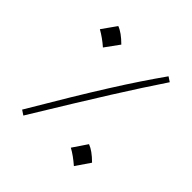

<svg xmlns="http://www.w3.org/2000/svg" viewBox="-185 -913 1094 1094"><g transform="rotate(45 362.0 -366.5)"><path d="M119.6 -13.7Q200.7 -151.4 264.9 -257.6Q329.1 -363.8 382.3 -448.2Q435.5 -532.7 482.4 -602.8Q529.3 -672.9 575.2 -737.8L604 -718.8Q560.5 -653.8 515.6 -584.7Q470.7 -515.6 418.2 -432.1Q365.7 -348.6 299.8 -241.7Q233.9 -134.8 148.4 5.4ZM170.4 -737.8Q209 -723.6 257.3 -675.3L194.8 -589.4Q173.8 -607.9 152.6 -623Q131.3 -638.2 108.9 -650.9ZM528.3 -144Q566.9 -129.9 615.2 -81.5L555.7 5.4Q533.7 -13.7 512.2 -29.3Q490.7 -44.9 469.2 -56.6Z"/></g></svg>

Font: Pinar-FD Light
Style: Regular
Weight: 300
Designer: Amin Abedi
Version: Version 2.000